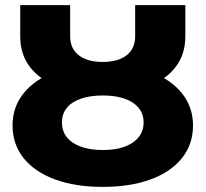

<svg xmlns="http://www.w3.org/2000/svg" viewBox="-20 -720 803 750"><path d="M381 10Q274 10 195 -19Q116 -48 72.5 -102Q29 -156 29 -230Q29 -302 72.5 -356Q116 -410 195 -439.5Q274 -469 381 -469Q489 -469 568 -439.5Q647 -410 690.5 -356Q734 -302 734 -230Q734 -156 690.5 -102Q647 -48 568 -19Q489 10 381 10ZM381 -134Q456 -134 498.5 -163Q541 -192 541 -242Q541 -291 498.5 -319Q456 -347 381 -347Q332 -347 296 -334.5Q260 -322 241 -298.5Q222 -275 222 -242Q222 -208 241 -184Q260 -160 296 -147Q332 -134 381 -134ZM381 -355Q282 -355 209.5 -381Q137 -407 98 -457Q59 -507 59 -578V-700H254V-579Q254 -530 288 -504Q322 -478 381 -478Q441 -478 474.5 -504Q508 -530 508 -579V-700H704V-578Q704 -507 665 -457Q626 -407 553.5 -381Q481 -355 381 -355Z"/></svg>

Font: Montserrat Thin ExtraBold
Style: Regular
Weight: 800
Version: Version 9.000